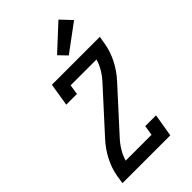

<svg xmlns="http://www.w3.org/2000/svg" viewBox="-290 -1085 1181 1181"><g transform="rotate(-45 300.0 -495.0)"><path d="M36 0 44 -53Q54 -111 82 -166Q110 -221 152 -267L386 -524Q412 -552 431.5 -584Q451 -616 461 -651H236L226 -586H133L157 -735H574L565 -682Q555 -624 527 -569Q499 -514 457 -468L223 -211Q197 -183 177.5 -151Q158 -119 148 -84H373L383 -149H477L452 0ZM358 -789 308 -841 469 -990 535 -920Z"/></g></svg>

Font: Iosevka Curly Slab MdExObl
Style: Regular
Weight: 500
Width: 7
Italic angle: -9°
Monospace: yes
Designer: Belleve Invis
Foundry: Belleve Invis
Version: Version 11.1.0; ttfautohint (v1.8.3)